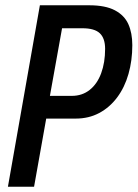

<svg xmlns="http://www.w3.org/2000/svg" viewBox="-20 -707 521 727"><path d="M10 0 131 -687H318Q379 -687 415 -668Q451 -649 466 -615.5Q481 -582 481 -536Q481 -478 466.5 -427Q452 -376 423.5 -338Q395 -300 355.5 -279Q316 -258 267 -258H155L109 0ZM169 -344H252Q291 -344 319.5 -366.5Q348 -389 363 -429.5Q378 -470 378 -522Q378 -562 358 -581Q338 -600 292 -600H215Z"/></svg>

Font: Archivo ExtraCondensed Medium
Style: Italic
Weight: 500
Width: 2
Italic angle: -10°
Designer: Hector Gatti
Foundry: Omnibus-Type
Version: Version 2.001